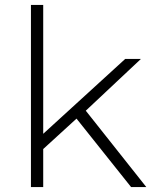

<svg xmlns="http://www.w3.org/2000/svg" viewBox="-20 -762 628 782"><path d="M144 -144 145 -207 490 -522H554L325 -307L295 -282ZM106 0V-742H156V0ZM514 0 286 -286 320 -323 576 0Z"/></svg>

Font: Modern
Style: Regular
Weight: 300
Designer: Julieta Ulanovsky
Foundry: Julieta Ulanovsky
Version: Version 8.000